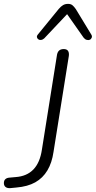

<svg xmlns="http://www.w3.org/2000/svg" viewBox="-68 -964 494 990"><path d="M-15 6Q-31 7 -39.5 0Q-48 -7 -48 -20Q-48 -33 -40.5 -40Q-33 -47 -20 -48L13 -51Q70 -55 104 -90Q138 -125 148 -192L226 -682Q229 -697 237.5 -704Q246 -711 261 -711Q276 -711 282.5 -702Q289 -693 287 -676L208 -181Q200 -125 176.5 -85.5Q153 -46 114 -24Q75 -2 16 3ZM160 -766Q152 -759 144 -758Q136 -757 130 -761Q124 -765 122.5 -772Q121 -779 128 -787L235 -918Q246 -931 257 -937.5Q268 -944 283 -944Q297 -944 305.5 -937Q314 -930 323 -917L402 -787Q408 -778 405 -770Q402 -762 395 -759Q388 -756 379 -758.5Q370 -761 363 -770L278 -891Z"/></svg>

Font: Nunito ExtraLight Light
Style: Italic
Weight: 300
Italic angle: -9°
Version: Version 3.602